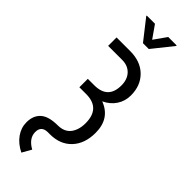

<svg xmlns="http://www.w3.org/2000/svg" viewBox="-370 -960 1196 1196"><g transform="rotate(45 227.5 -362.0)"><path d="M293.5 -520.5C293.5 -441.4 253.1 -401.9 172.4 -401.9H116.2V-327.6H179.2C261.2 -326.3 302.2 -282.6 302.2 -196.3C302.2 -174.5 299.2 -154.6 293 -136.7C276.4 -88.5 241.6 -64.5 188.7 -64.5C135.8 -64.5 97.3 -53.6 73.2 -32C49.2 -10.3 37.1 20.2 37.1 59.6C37.1 91.8 46.9 121.6 66.4 148.9C85.9 176.3 113.3 198.6 148.4 215.8L183.1 154.8C140.1 131 118.7 100.7 118.7 64C118.7 28.2 137.2 9.9 174.3 9.3H192.9C253.1 9.3 300.8 -9.4 335.9 -46.9C371.1 -84.3 388.7 -134.8 388.7 -198.2C388.7 -282.6 352.1 -338.5 278.8 -366.2C310.4 -380.9 335 -401.5 352.8 -428.2C370.5 -454.9 379.4 -485 379.4 -518.6C379.4 -576.5 361.4 -623 325.4 -658.2C289.5 -693.4 241.2 -710.9 180.7 -710.9H60.5V-636.7H186.5C219.1 -636.1 245 -625.4 264.4 -604.7C283.8 -584.1 293.5 -556 293.5 -520.5ZM227.5 -857.4 169.4 -940.4H97.2V-935.5L202.1 -801.8H253.4L360.4 -935.5V-940.4H286.1Z"/></g></svg>

Font: Roboto Condensed
Style: Regular
Weight: 400
Designer: Google
Version: Version 2.134; 2016